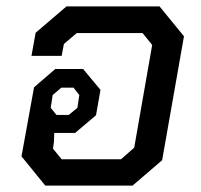

<svg xmlns="http://www.w3.org/2000/svg" viewBox="-20 -578 625 598"><path d="M47 -91 86 -306 152 -363H239L293 -298L279 -219L214 -164H149L148 -136L145 -115L172 -82H357L398 -118L454 -438L424 -475H219L179 -441L172 -404H78L91 -476L187 -558H477L553 -465L485 -79L393 0H121ZM194 -220 221 -242 227 -282 209 -305H171L144 -282L138 -242L156 -220Z"/></svg>

Font: Chakra Petch Medium
Style: Italic
Weight: 500
Italic angle: -10°
Designer: Katatrad Aksorn Co.,Ltd.
Foundry: Cadson Demak Co.,Ltd.
Version: Version 1.000; ttfautohint (v1.6)